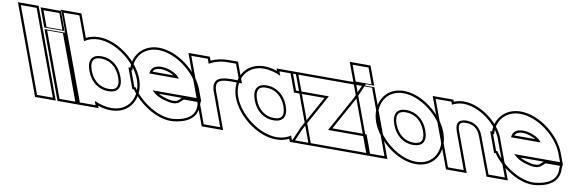

<svg xmlns="http://www.w3.org/2000/svg" viewBox="-391 -1408 6147 2038"><g transform="rotate(10 2682.5 -389.0)"><path d="M-262.7 -759 -294 -844H-124L-92.7 -759L179.9 -20L211.2 65H41.2L9.9 -20ZM-329.9 -869 23.8 90H247.1L-106.6 -869Z M100.1 -662H101.1H186.1L123.4 -832H38.4H37.4H-47.6L15.1 -662ZM59 -543 27.7 -628H197.7L229 -543L421.9 -20L453.2 65H283.2L251.9 -20ZM-2.3 -637 -83.4 -857H140.9L222 -637ZM-8.2 -653 265.8 90H489.1L215.1 -653Z M656 21.1 672.2 65H502.2L470.9 -20L374.6 -281L198.3 -759L167 -844H337L368.3 -759L433 -583.6C473.8 -611.3 524.9 -627.7 583.4 -628C773.2 -628 991.7 -457 1055.6 -281C1120.9 -104 1030.2 66 839 65C780.2 65 717.1 48.8 656 21.1ZM544.6 -281C586.3 -168 675.4 -104 776.3 -105C878.6 -105 921.3 -167 878.1 -281C836.5 -394 748.8 -457 646.1 -458C543.7 -458 502.6 -395 544.6 -281ZM698.9 65C746.2 81 793.1 90 838.9 90C876.5 90.2 911.3 84.2 942.2 72.8C1082.5 21.2 1135.8 -135.7 1079.1 -289.6C1011.6 -475.4 786.2 -653 583.3 -653C532.1 -652.7 485.8 -641 446.1 -620.5L354.4 -869H131.1L484.8 90H708.1ZM568.1 -289.6C557.9 -317.2 553.4 -340.6 553.3 -359.2C553.1 -407.7 578.8 -433 646 -433C737.4 -432.1 816 -377.2 854.7 -272.2C865.3 -244.3 869.8 -221 869.9 -202.4C869.9 -155.1 844 -130 776.2 -130C686.8 -129.1 606.7 -184.8 568.1 -289.6Z M1174.8 -366H1492.3C1482 -394 1394.3 -457 1291.6 -458C1219.5 -458 1178.1 -425.5 1174.8 -366ZM1056.7 -196H1044L1012.6 -281L981.3 -366H992.5C977.4 -509.5 1071 -627.2 1228.9 -628C1418.7 -628 1635.8 -458 1701.1 -281L1732.5 -196H1647.5H1240.5C1287 -144.9 1352 -119.9 1427.9 -104H1429C1475.7 -93 1519.1 -100 1542.7 -120L1583.2 -157H1738.9L1736.5 -128C1743.1 -29 1682.9 45 1516.3 64C1359.9 83.4 1154.5 -47.4 1056.7 -196ZM1205.2 -391C1215.5 -416.4 1240.4 -433 1291.5 -433C1345.5 -432.5 1397.6 -411.7 1430.4 -391ZM1764.3 -182 1724.6 -289.6C1655.7 -476.3 1431.8 -653 1228.8 -653C1066.3 -652.1 963.8 -535.2 965.9 -391H945.4L1026.5 -171H1043.5C1148.7 -20.6 1352.8 109.4 1519.3 88.8C1692 69.1 1767.9 -13.8 1761.6 -127.8L1765 -171H1768.3L1765.6 -178.3L1765.9 -182ZM1561.4 -171 1526.3 -138.8C1511.3 -126.4 1476.2 -118.6 1434.8 -128.3L1432 -129H1430.5C1384.1 -138.9 1343.8 -152.3 1311.5 -171Z M1778.1 -576.6C1832 -609.8 1903 -628 1978.2 -628H2063.2L2125.8 -458H2040.8C1894.4 -458 1840.5 -410.5 1884.2 -288.9L1886.4 -283L1919.2 -197H1918.1L1983.4 -20L2014.7 65H1837.2L1805.9 -20L1709.6 -281C1709.2 -282.2 1708.7 -283.4 1708.3 -284.6L1613 -543L1581.7 -628H1759.2ZM1791.5 -612.5 1776.6 -653H1545.8L1684.8 -276C1685.3 -274.8 1685.7 -273.5 1686.2 -272.4L1819.8 90H2050.6L1954 -172H1955.6L1909.8 -291.8L1907.7 -297.5C1898.6 -322.7 1894.5 -343.7 1894.5 -359.7C1894.3 -407 1927.5 -433 2040.8 -433H2161.7L2080.6 -653H1978.2C1910.4 -653 1844.6 -638.5 1791.5 -612.5Z M2148.6 -281C2083 -459 2176.7 -627 2364.9 -628C2423.6 -628 2486.8 -611.6 2547.9 -583.8L2531.7 -628H2709.2L2740.5 -543L2835.8 -284.5L2837.1 -281L2933.4 -20L2964.7 65H2787.2L2771.3 21.9C2730.8 49.3 2679.7 65.3 2620.5 65C2430.7 65 2213.5 -105 2148.6 -281ZM2326.1 -281C2367.4 -169 2456.9 -104 2557.8 -105C2658.4 -105 2701 -165.8 2661.8 -275.2L2659.6 -281C2618 -394 2530.3 -457 2427.6 -458C2325.2 -458 2284.5 -394 2326.1 -281ZM2125.2 -272.3C2193.7 -86.6 2417.8 90 2620.4 90C2671.9 90.3 2718.6 78.8 2758.2 58.7L2769.8 90H3000.6L2726.6 -653H2495.8L2505.1 -627.8C2457.6 -644 2410.9 -653 2364.8 -653C2328.3 -652.8 2294.9 -646.8 2264.7 -635.8C2124.3 -584.4 2067.7 -428.2 2125.2 -272.3ZM2349.6 -289.7C2339.5 -317 2335 -340.3 2335 -359C2334.8 -407.3 2360.6 -433 2427.5 -433C2518.9 -432.1 2597.5 -377.1 2636.2 -272.3L2638.3 -266.6C2647.2 -241.7 2651.2 -220 2651.2 -202.9C2651.2 -155.4 2625.2 -130 2557.7 -130C2468.4 -129.1 2387.9 -185.8 2349.6 -289.7Z M2837.1 -458H2740.5L2677.9 -628H2774.4H3234.4H3328H3420L3359.8 -490L3147.8 -105H3450.3H3540.8L3603.5 65H3513H3007H2913.4H2821.4L2881.5 -73L3093.5 -458ZM2723.1 -433H3051.2L2859.1 -84L2783.3 90H3639.4L3558.3 -130H3190.1L3382.3 -479L3458.1 -653H2642Z M3432.1 -662H3433.1H3518.1L3455.4 -832H3370.4H3369.4H3284.4L3347.1 -662ZM3391 -543 3359.7 -628H3529.7L3561 -543L3753.9 -20L3785.2 65H3615.2L3583.9 -20ZM3329.7 -637 3248.6 -857H3472.9L3554 -637ZM3323.8 -653 3597.8 90H3821.1L3547.1 -653Z M3660.3 -282C3595 -459 3684 -627 3869.4 -628C4056.2 -628 4270.2 -457 4333.8 -282C4399 -105 4314.1 66 4125 65C3938.2 65 3725.5 -105 3660.3 -282ZM3830.3 -282C3871.9 -169 3961.4 -104 4062.3 -105C4164.6 -105 4206.8 -168 4163.8 -282C4122.5 -394 4034.8 -457 3932.1 -458C3829.8 -458 3789 -394 3830.3 -282ZM3636.8 -273.3C3705.5 -87 3924.9 90 4124.9 90C4161.4 90.2 4195.1 84.4 4225 73.4C4364.7 21.9 4414 -136.7 4357.2 -290.6C4290.3 -475.1 4069.5 -653 3869.3 -653C3833.9 -652.8 3801.4 -647 3772.1 -636.3C3633 -585.2 3579.6 -428.4 3636.8 -273.3ZM3853.7 -290.7C3843.8 -317.5 3839.4 -340.4 3839.3 -358.8C3839.1 -407.1 3864.9 -433 3932 -433C4023.4 -432.1 4102 -377.1 4140.3 -273.3C4150.9 -245.3 4155.4 -222 4155.5 -203.2C4155.6 -155.4 4129.7 -130 4062.2 -130C3972.9 -129.1 3892.4 -185.7 3853.7 -290.7Z M4395.9 -597.5C4430.3 -616.6 4471.3 -627.7 4516.9 -628C4686 -628 4883.1 -478 4938.2 -326L5051 -20L5083.7 66H4907.4L4874.9 -19L4760.5 -326C4728.4 -413 4665.1 -457 4579.6 -458C4495.6 -458 4463.9 -413 4496 -326L4527.4 -241L4608.9 -20L4640.2 65H4470.2L4438.9 -20L4357.4 -241L4326 -326L4246 -543L4214.7 -628H4384.7ZM4409.8 -632 4402.1 -653H4178.8L4452.8 90H4676.1L4519.5 -334.7C4512 -354.9 4508.8 -371.7 4508.7 -384.4C4508.6 -415.8 4523.8 -433 4579.5 -433C4654.9 -432.1 4708.1 -395.9 4737.1 -317.3L4851.5 -10.2L4890.2 91H5120L5074.4 -28.8L4961.7 -334.6C4902.9 -496.9 4698.6 -653 4516.8 -653C4477.9 -652.8 4442.1 -645.2 4409.8 -632Z M5073.8 -366H5391.3C5381 -394 5293.3 -457 5190.6 -458C5118.5 -458 5077.1 -425.5 5073.8 -366ZM4955.7 -196H4943L4911.6 -281L4880.3 -366H4891.5C4876.4 -509.5 4970 -627.2 5127.9 -628C5317.7 -628 5534.8 -458 5600.1 -281L5631.5 -196H5546.5H5139.5C5186 -144.9 5251 -119.9 5326.9 -104H5328C5374.7 -93 5418.1 -100 5441.7 -120L5482.2 -157H5637.9L5635.5 -128C5642.1 -29 5581.9 45 5415.3 64C5258.9 83.4 5053.5 -47.4 4955.7 -196ZM5104.2 -391C5114.5 -416.4 5139.4 -433 5190.5 -433C5244.5 -432.5 5296.6 -411.7 5329.4 -391ZM5663.3 -182 5623.6 -289.6C5554.7 -476.3 5330.8 -653 5127.8 -653C4965.3 -652.1 4862.8 -535.2 4864.9 -391H4844.4L4925.5 -171H4942.5C5047.7 -20.6 5251.8 109.4 5418.3 88.8C5591 69.1 5666.9 -13.8 5660.6 -127.8L5664 -171H5667.3L5664.6 -178.3L5664.9 -182ZM5460.4 -171 5425.3 -138.8C5410.3 -126.4 5375.2 -118.6 5333.8 -128.3L5331 -129H5329.5C5283.1 -138.9 5242.8 -152.3 5210.5 -171Z"/></g></svg>

Font: Nordica Plus
Style: NordicaClassicBkExtOpOblOl
Weight: 900
Version: Version 1.01